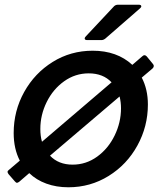

<svg xmlns="http://www.w3.org/2000/svg" viewBox="-20 -783 685 814"><path d="M629 -511Q632 -507 632 -503Q632 -498 627 -493L581 -454Q607 -404 607 -340Q607 -247 562.5 -166Q518 -85 440.5 -37Q363 11 270 11Q219 11 176.5 -4.5Q134 -20 104 -49L61 -12Q55 -8 52 -8Q48 -8 43 -14L16 -45Q12 -51 12 -54Q12 -59 18 -63L64 -102Q38 -152 38 -219Q38 -313 82.5 -393Q127 -473 203.5 -520.5Q280 -568 373 -568Q476 -568 541 -508L584 -545Q588 -549 593 -549Q597 -549 602 -544ZM158 -182 453 -434Q417 -472 356 -472Q299 -472 252 -438.5Q205 -405 178 -350.5Q151 -296 151 -236Q151 -206 158 -182ZM487 -374 192 -123Q228 -85 288 -85Q345 -85 392 -119Q439 -153 466 -208.5Q493 -264 493 -324Q493 -350 487 -374ZM350 -613Q339 -613 339 -620Q339 -624 344 -629L464 -757Q471 -763 480 -763H568Q579 -763 579 -756Q579 -752 573 -747L426 -619Q418 -613 410 -613Z"/></svg>

Font: Open Sauce Two Medium Italic
Style: Regular
Weight: 500
Italic angle: -10°
Designer: Alfredo Marco Pradil
Foundry: Creative Sauce Fz LLC
Version: Version 1.477